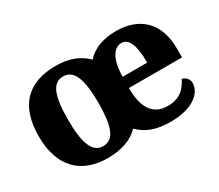

<svg xmlns="http://www.w3.org/2000/svg" viewBox="-104 -777 1156 1014"><g transform="rotate(-30 474.0 -270.0)"><path d="M304 10C388 10 453 -13 496 -58C542 -13 597 10 689 10C819 10 889 -47 889 -111C889 -135 872 -151 850 -158C826 -108 789 -70 716 -70C612 -70 584 -156 584 -255H908V-309C908 -467 817 -550 674 -550C596 -550 535 -527 493 -481C447 -527 387 -550 307 -550C137 -550 44 -458 44 -271C44 -83 145 10 304 10ZM314 -57C247 -57 222 -131 222 -271C222 -411 246 -482 313 -482C378 -482 405 -415 406 -270C405 -127 382 -57 314 -57ZM735 -323H585C586 -426 620 -481 668 -481C713 -481 735 -427 735 -323Z"/></g></svg>

Font: Noto Serif Malayalam ExtraBold
Style: Regular
Weight: 800
Designer: Indian type Foundry, Jelle Bosma, Monotype Design Team
Foundry: Monotype Imaging Inc.
Version: Version 2.104